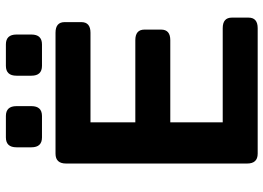

<svg xmlns="http://www.w3.org/2000/svg" viewBox="-144 -768 912 665"><g transform="rotate(-90 312.5 -436.0)"><path d="M168.5 -747.1Q134.3 -747.1 134.3 -783.7V-835.4Q134.3 -872.1 168.5 -872.1H242.7Q276.9 -872.1 276.9 -835.4V-783.7Q276.9 -747.1 242.7 -747.1ZM416.5 -747.1Q382.3 -747.1 382.3 -783.7V-835.4Q382.3 -872.1 416.5 -872.1H490.7Q524.9 -872.1 524.9 -835.4V-783.7Q524.9 -747.1 490.7 -747.1ZM112.3 0Q78.1 0 78.1 -36.6V-663.6Q78.1 -700.2 112.3 -700.2H531.2Q567.9 -700.2 567.9 -668.5V-610.8Q567.9 -579.1 531.2 -579.1H220.7V-423.8H505.4Q542 -423.8 542 -392.1V-334.5Q542 -302.7 505.4 -302.7H220.7V-121.1H546.9Q583.5 -121.1 583.5 -89.4V-31.7Q583.5 0 546.9 0Z"/></g></svg>

Font: Istok
Style: Bold
Weight: 700
Designer: Andrey V. Panov
Foundry: Andrey V. Panov
Version: Version 1.0.1